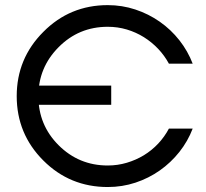

<svg xmlns="http://www.w3.org/2000/svg" viewBox="-20 -735 811 757"><path d="M404.8 2.4Q255.4 2.4 150.9 -102.1Q45.9 -207 45.9 -356Q45.9 -504.4 150.9 -609.4Q255.4 -714.8 404.8 -714.8Q461.4 -714.8 513.7 -697.5Q565.9 -680.2 609.9 -649.4Q653.8 -618.7 687.3 -576.2Q720.7 -533.7 739.7 -483.9H646Q628.9 -515.6 603.8 -542.2Q578.6 -568.8 547.4 -588.4Q516.1 -607.9 480 -618.7Q443.8 -629.4 404.8 -629.4Q290.5 -629.4 210.9 -548.8Q131.3 -468.8 131.3 -356Q131.3 -242.2 210.9 -162.6Q291 -82.5 404.8 -82.5Q443.8 -82.5 480 -93.3Q516.1 -104 547.4 -123Q578.6 -142.1 603.8 -168.9Q628.9 -195.8 646 -228H739.7Q720.7 -178.2 687.3 -136Q653.8 -93.8 610.1 -63Q566.4 -32.2 514.2 -14.9Q461.9 2.4 404.8 2.4ZM418.5 -397.5V-321.8H91.8V-397.5Z"/></svg>

Font: Proletarsk
Style: Regular
Weight: 400
Designer: Peter Wiegel, original typeface by Carl Albert Fahrenwaldt 1901
Foundry: Peter Wiegel
Version: Version 1.000 2010 initial release